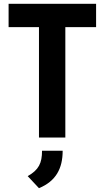

<svg xmlns="http://www.w3.org/2000/svg" viewBox="-20 -720 547 1005"><path d="M184 0H322V-578H483V-700H25V-578H184ZM125 202 184 265C273 228 308 162 308 69H200C200 134 183 169 125 202Z"/></svg>

Font: Finlandica SemiBold
Style: Regular
Weight: 600
Designer: Niklas Ekholm, Juho Hiilivirta, Jaakko Suomalainen
Foundry: Helsinki Type Studio
Version: Version 2.000;Glyphs 3.2 (3202)